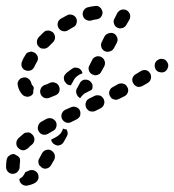

<svg xmlns="http://www.w3.org/2000/svg" viewBox="-66 -294 576 635"><path d="M18 275Q22 274 28 271Q36 267 45 269Q54 272 59 280Q61 284 61 288Q62 293 61 297Q59 301 57 305Q54 308 50 311Q36 318 23 320Q14 321 6 315Q-1 309 -2 300Q-2 300 -2 299Q-2 298 -2 298Q3 295 8 291Q14 284 18 275Q18 275 18 275ZM-7 222Q-12 220 -16 217Q-16 217 -17 217Q-17 216 -17 216Q-22 215 -26 216Q-31 217 -34 220Q-38 222 -41 226Q-43 230 -44 234Q-46 246 -46 258Q-46 267 -40 274Q-33 281 -24 281Q-20 281 -15 279Q-11 278 -8 274Q-5 271 -3 267Q-1 263 -1 259Q-1 250 0 243Q1 237 0 231Q-2 226 -7 222ZM64 230 73 213Q78 204 87 202Q96 199 104 204Q112 209 115 218Q117 227 113 235L103 252Q101 256 97 259Q94 262 89 263Q85 264 81 264Q77 263 73 261Q71 259 68 256Q66 255 65 254Q61 248 61 242Q60 236 64 230ZM42 152Q39 149 35 146Q32 144 27 144Q23 144 18 145Q14 146 11 149Q2 157 -6 164Q-12 171 -12 180Q-12 190 -5 196Q-2 199 2 201Q6 203 11 203Q15 203 19 201Q23 199 27 196Q32 190 40 184Q47 178 48 168Q48 159 42 152ZM142 133Q139 142 133 149Q127 155 120 159Q111 164 103 168Q104 173 107 177Q110 182 115 184Q123 189 132 186Q141 183 145 175L155 157Q158 152 158 146Q157 139 154 134Q149 134 144 132Q143 131 142 131Q142 132 142 133ZM120 126Q122 122 121 117Q121 113 119 109Q114 101 106 98Q97 95 88 99Q79 104 70 109Q62 114 60 123Q57 132 62 140Q66 148 75 151Q84 153 92 149Q100 144 109 139Q113 137 116 134Q119 130 120 126ZM199 89Q200 84 200 80Q200 75 198 71Q194 63 185 60Q177 57 168 61L150 69Q146 71 143 74Q140 78 138 82Q137 86 137 91Q137 95 139 99Q143 107 152 111Q161 114 169 110L187 101Q191 99 194 96Q197 93 199 89ZM277 34Q275 30 272 27Q269 24 265 22Q260 21 256 21Q251 21 247 23L229 32Q225 34 222 37Q219 41 218 45Q216 49 217 54Q217 58 219 62Q221 66 224 69Q227 72 231 74Q236 75 240 75Q245 75 249 73L267 64Q275 60 278 51Q281 42 277 34ZM355 -6Q353 -10 350 -13Q346 -16 342 -17Q338 -19 333 -18Q329 -18 325 -16L307 -6Q299 -2 296 7Q293 16 298 24Q300 28 303 31Q307 34 311 35Q315 36 320 36Q324 35 328 33L346 24Q354 20 357 11Q360 2 355 -6ZM129 -9Q127 -13 124 -16Q121 -19 117 -20Q112 -22 108 -22Q104 -22 99 -20Q90 -15 82 -13Q73 -10 69 -1Q65 7 68 16Q69 20 72 23Q75 27 79 29Q83 31 88 31Q92 31 96 30Q107 26 118 21Q127 17 130 9Q133 0 129 -9ZM188 -1 189 -2 198 -19Q202 -27 211 -30Q220 -32 228 -28Q232 -26 235 -22Q238 -19 239 -15Q241 -10 240 -6Q240 -1 238 2L237 3L220 12Q212 15 206 22Q202 26 200 30Q199 30 199 30Q198 30 198 30Q190 25 187 16Q184 7 188 -1ZM8 19Q-3 7 -7 -10Q-8 -15 -8 -19Q-7 -23 -5 -27Q-2 -31 1 -34Q5 -36 9 -37Q18 -40 26 -35Q34 -30 37 -21Q38 -15 41 -12Q43 -10 44 -8Q45 -6 46 -3Q45 1 44 6Q44 10 44 13Q44 15 42 17Q41 18 40 20Q33 26 24 26Q14 25 8 19ZM431 -51Q428 -55 425 -58Q421 -61 417 -62Q412 -63 408 -62Q403 -61 400 -59L382 -48Q375 -44 372 -35Q370 -26 375 -18Q377 -14 381 -11Q385 -8 389 -7Q393 -6 398 -7Q402 -8 406 -10L423 -20Q431 -25 433 -34Q435 -43 431 -51ZM205 -51Q206 -51 207 -52Q206 -55 205 -57Q204 -60 202 -62Q199 -66 195 -68Q191 -70 187 -70Q182 -71 178 -70Q174 -68 170 -65Q162 -59 154 -53Q151 -50 148 -46Q146 -43 145 -38Q145 -34 146 -29Q147 -25 150 -22Q153 -17 158 -14Q163 -12 169 -12V-13L178 -29Q182 -37 189 -42Q196 -48 205 -51ZM239 -48Q243 -46 247 -45Q252 -45 256 -46Q260 -48 264 -50Q267 -53 269 -57L279 -75Q281 -79 281 -83Q282 -88 280 -92Q279 -96 276 -100Q273 -103 270 -105Q261 -110 252 -107Q243 -104 239 -96L230 -78Q225 -70 228 -61Q231 -52 239 -48ZM490 -73Q491 -77 490 -82Q489 -86 486 -90Q481 -98 472 -99Q463 -101 455 -95Q451 -93 449 -89Q446 -85 446 -81Q445 -76 446 -72Q447 -68 449 -64Q455 -56 464 -55Q473 -53 481 -58V-59Q485 -61 487 -65Q489 -69 490 -73ZM6 -74Q7 -70 10 -67Q13 -63 17 -62Q26 -58 35 -61Q43 -64 47 -72Q51 -81 56 -89Q61 -97 59 -106Q56 -115 48 -120Q44 -122 40 -123Q36 -124 31 -122Q27 -121 23 -119Q20 -116 18 -112Q11 -102 7 -91Q5 -87 5 -83Q4 -78 6 -74ZM269 -139Q270 -134 273 -131Q276 -127 280 -125Q288 -121 297 -124Q306 -126 311 -135L320 -152Q322 -156 323 -161Q323 -165 322 -169Q320 -174 318 -177Q315 -181 311 -183Q303 -187 294 -184Q285 -182 280 -174L271 -156Q269 -152 268 -147Q268 -143 269 -139ZM63 -139Q66 -136 70 -134Q75 -133 79 -133Q84 -133 88 -135Q92 -137 95 -140Q102 -147 109 -154Q116 -161 116 -170Q116 -179 110 -186Q107 -189 102 -191Q98 -193 94 -193Q89 -193 85 -192Q81 -190 78 -187Q70 -179 62 -171Q56 -164 56 -155Q56 -145 63 -139ZM128 -201Q133 -193 142 -191Q152 -189 159 -194Q168 -199 176 -204Q185 -208 187 -217Q190 -226 186 -234Q181 -243 172 -245Q163 -248 155 -243Q145 -238 135 -232Q127 -227 125 -218Q123 -209 128 -201ZM311 -216Q312 -212 315 -208Q317 -205 321 -203Q325 -201 330 -200Q334 -200 338 -201Q343 -202 346 -205Q350 -208 352 -212L362 -229Q366 -237 364 -246Q361 -255 353 -260Q345 -264 336 -262Q327 -259 322 -251L313 -233Q310 -229 310 -225Q309 -221 311 -216ZM208 -243Q210 -234 218 -229Q226 -224 235 -226Q244 -229 253 -230Q263 -231 268 -238Q274 -246 273 -255Q272 -259 270 -263Q268 -267 264 -270Q261 -273 257 -274Q252 -275 248 -274Q236 -273 225 -270Q216 -268 211 -260Q206 -252 208 -243Z"/></svg>

Font: FRB American Cursive Guidelines Dashed Extrabold
Style: Bold Italic
Weight: 800
Italic angle: -25°
Version: Version 2.0;Modular Font Editor K font №1